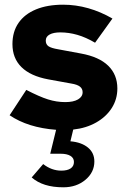

<svg xmlns="http://www.w3.org/2000/svg" viewBox="-20 -544 551 818"><path d="M250 254Q206 254 172.5 243.5Q139 233 115 212L164 155Q200 183 241 183Q267 183 281 173.5Q295 164 295 146Q295 129 280 120Q265 111 239 111H194L219 9Q99 0 21 -53L92 -161Q148 -132 184.5 -120.5Q221 -109 258 -109Q293 -109 312.5 -120.5Q332 -132 332 -151Q332 -166 320.5 -175Q309 -184 284 -188L185 -206Q110 -220 71.5 -258Q33 -296 33 -356Q33 -409 59 -446.5Q85 -484 133.5 -504Q182 -524 249 -524Q303 -524 356 -509Q409 -494 459 -465L385 -362Q346 -385 309.5 -395.5Q273 -406 237 -406Q208 -406 191.5 -397Q175 -388 175 -371Q175 -355 186.5 -347Q198 -339 228 -334L325 -316Q402 -302 441 -264Q480 -226 480 -167Q480 -121 456 -83.5Q432 -46 389.5 -22Q347 2 292 8L280 58Q327 62 354.5 84.5Q382 107 382 144Q382 190 344 222Q306 254 250 254Z"/></svg>

Font: Red Hat Text
Style: Bold
Weight: 700
Designer: Pentagram, MCKL
Foundry: MCKL
Version: Version 1.030